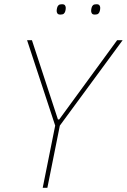

<svg xmlns="http://www.w3.org/2000/svg" viewBox="-20 -888 600 908"><path d="M182 0 241 -294 108 -698H131L254 -323H260L534 -698H560L263 -294L204 0ZM266 -819Q255 -819 251.5 -824.5Q248 -830 248 -836Q248 -843 250 -851Q252 -859 257 -863.5Q262 -868 273 -868Q284 -868 287.5 -862.5Q291 -857 291 -851Q291 -844 289 -836Q287 -828 282 -823.5Q277 -819 266 -819ZM429 -819Q418 -819 414.5 -824.5Q411 -830 411 -836Q411 -843 413 -851Q415 -859 420 -863.5Q425 -868 436 -868Q447 -868 450.5 -862.5Q454 -857 454 -851Q454 -844 452 -836Q450 -828 445 -823.5Q440 -819 429 -819Z"/></svg>

Font: IBM Plex Sans Condensed Thin
Style: Italic
Weight: 100
Width: 3
Italic angle: -11°
Designer: Mike Abbink, Paul van der Laan, Pieter van Rosmalen
Foundry: Bold Monday
Version: Version 1.3